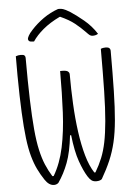

<svg xmlns="http://www.w3.org/2000/svg" viewBox="-62 -980 723 1035"><g transform="rotate(-5 300.0 -462.5)"><path d="M43 -700Q56 -705 70 -705Q85 -705 90 -700Q95 -695 95 -687Q95 -555 98 -460.5Q101 -366 107 -299.5Q113 -233 123.5 -186.5Q134 -140 148.5 -105.5Q163 -71 183 -39H190Q228 -103 246 -188Q264 -273 269 -376.5Q274 -480 274 -600H285Q308 -600 316 -593.5Q324 -587 324 -578Q324 -498 328 -418Q332 -338 342 -265.5Q352 -193 368.5 -135Q385 -77 410 -39H416Q438 -76 453 -113Q468 -150 477.5 -196.5Q487 -243 493 -309.5Q499 -376 501 -471Q503 -566 503 -700Q510 -703 517 -704Q524 -705 530 -705Q555 -705 555 -684Q555 -558 553 -467Q551 -376 545 -309.5Q539 -243 527 -192Q515 -141 495.5 -95.5Q476 -50 447 0Q437 9 417 9Q401 9 391 1.5Q381 -6 371 -22Q351 -54 332 -107.5Q313 -161 303 -250H297Q287 -160 265.5 -103Q244 -46 212 0Q202 9 188 9Q161 9 139 -24Q119 -54 104 -85Q89 -116 77.5 -157Q66 -198 59 -255.5Q52 -313 48 -396Q44 -479 43 -595ZM292 -934H301Q308 -934 319 -931Q330 -928 356 -912Q386 -893 426.5 -859.5Q467 -826 495 -782Q483 -774 466 -774Q457 -774 450.5 -778.5Q444 -783 431 -797Q406 -823 376.5 -846.5Q347 -870 300 -891H297Q243 -865 206 -834Q169 -803 148 -771H142Q127 -771 121.5 -775.5Q116 -780 116 -787Q116 -792 122.5 -804.5Q129 -817 145 -834Q174 -866 211.5 -892.5Q249 -919 292 -934Z"/></g></svg>

Font: Recursive Mn Csl St Lt
Style: Regular
Weight: 300
Monospace: yes
Version: Version 1.079;hotconv 1.0.112;makeotfexe 2.5.65598; ttfautoh